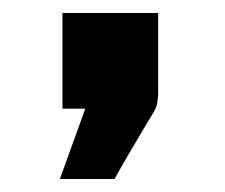

<svg xmlns="http://www.w3.org/2000/svg" viewBox="-20 -167 346 295"><path d="M76 0V-147H223V-21Q222 -8 220 -2.5Q218 3 206 22Q173 77 156 108H72L111 0Z"/></svg>

Font: Coval
Style: Black
Weight: 1000
Foundry: Context Ltd
Version: Version 001.000